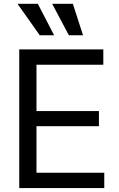

<svg xmlns="http://www.w3.org/2000/svg" viewBox="-20 -959 607 979"><path d="M78.1 -707H506.8V-628.9H166V-392.6H484.4V-315.4H166V-78.1H511.7V0H78.1ZM69.3 -939.5H172.9L255.9 -779.3H182.6ZM246.1 -939.5H351.6L403.3 -779.3H331.1Z"/></svg>

Font: Pretendard JP Variable
Style: Regular
Weight: 400
Designer: Base glyphs from Inter by Rasmus Andersson; Hangul glyphs from Noto Sans CJK(Source Han Sans) by Jang Soo-young and Kang
Foundry: Kil Hyung-jin
Version: Version 1.307;Glyphs 3.2 (3192)